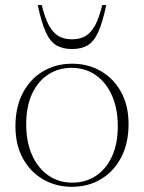

<svg xmlns="http://www.w3.org/2000/svg" viewBox="-20 -710 555 740"><path d="M259 -6Q309 -6 348.5 -31.5Q388 -57 411 -105.8Q434 -154.5 434 -224Q434 -291.5 411.5 -342Q389 -392.5 349 -420.5Q309 -448.5 256 -448.5Q206 -448.5 166.5 -423.2Q127 -398 104 -349.2Q81 -300.5 81 -230.5Q81 -163 103.5 -112.5Q126 -62 166.2 -34Q206.5 -6 259 -6ZM257 10Q196.5 10 147 -18.2Q97.5 -46.5 68.5 -99Q39.5 -151.5 39.5 -223Q39.5 -297.5 68 -351.8Q96.5 -406 146 -435.2Q195.5 -464.5 258 -464.5Q319 -464.5 368.2 -436.2Q417.5 -408 446.5 -355.8Q475.5 -303.5 475.5 -232Q475.5 -157.5 447 -103.2Q418.5 -49 369.2 -19.5Q320 10 257 10ZM257.5 -558.5Q287.5 -558.5 309 -570.8Q330.5 -583 346.2 -611.8Q362 -640.5 374 -690.5H389.5Q375 -622 358.2 -585.5Q341.5 -549 317.2 -535Q293 -521 257.5 -521Q222 -521 197.8 -535Q173.5 -549 156.8 -585.5Q140 -622 125.5 -690.5H141Q153 -640.5 168.8 -611.8Q184.5 -583 206 -570.8Q227.5 -558.5 257.5 -558.5Z"/></svg>

Font: Newsreader 36pt ExtraLight
Style: Regular
Weight: 250
Designer: Hugues Gentile
Foundry: Production Type
Version: Version 1.003